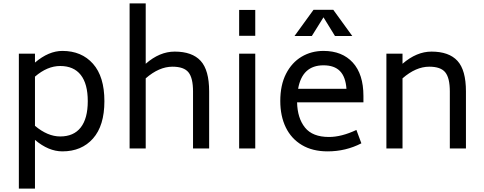

<svg xmlns="http://www.w3.org/2000/svg" viewBox="-20 -866 2823 1120"><path d="M589 -276Q589 -133 522.5 -58Q456 17 344 17Q263 17 184 -50V234H90V-553H184V-501Q264 -569 344 -569Q456 -569 522.5 -494Q589 -419 589 -276ZM492 -276Q492 -377 451 -429Q410 -481 331 -481Q256 -481 184 -419V-132Q258 -70 331 -70Q410 -70 451 -122.5Q492 -175 492 -276Z M1200 -333V0H1106V-333Q1106 -411 1079.5 -444Q1053 -477 986 -477Q908 -477 830 -409V0H736V-846H830V-494Q911 -565 999 -565Q1101 -565 1150.5 -511Q1200 -457 1200 -333Z M1375 -808H1469V-657H1375ZM1375 -553H1469V0H1375Z M1615 0ZM1899 -67Q1972 -67 2059 -108L2088 -30Q1997 17 1891 17Q1803 17 1741 -20Q1679 -57 1647 -123Q1615 -189 1615 -277Q1615 -370 1648.5 -435.5Q1682 -501 1739 -535Q1796 -569 1867 -569Q1976 -569 2038 -501Q2100 -433 2100 -306V-269H1713Q1715 -177 1759 -122Q1803 -67 1899 -67ZM1719 -348H2001Q1996 -418 1963 -451.5Q1930 -485 1867 -485Q1743 -485 1719 -348ZM1934 -656 1867 -765 1799 -656H1698L1809 -809H1924L2035 -656Z M2698 -333V0H2604V-333Q2604 -411 2577.5 -444Q2551 -477 2484 -477Q2406 -477 2328 -409V0H2234V-553H2328V-494Q2410 -565 2497 -565Q2599 -565 2648.5 -511Q2698 -457 2698 -333Z"/></svg>

Font: Biryani
Style: Regular
Weight: 400
Designer: Dan Reynolds and Mathieu Réguer
Foundry: Dan Reynolds and Mathieu Réguer
Version: Version 1.004; ttfautohint (v1.1) -l 5 -r 5 -G 72 -x 0 -D la